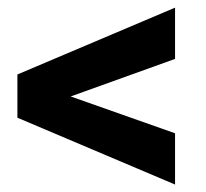

<svg xmlns="http://www.w3.org/2000/svg" viewBox="-20 -559 549 512"><path d="M446.8 -401.9V-538.6L26.4 -360.4V-245.1L446.8 -66.9V-203.6L168.5 -301.8Z"/></svg>

Font: Shabnam
Style: Bold
Weight: 700
Foundry: DejaVu fonts team - Redesigned by Saber Rastikerdar - Based on Vazir font
Version: Version 5.0.1